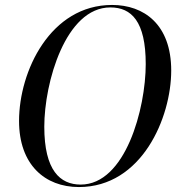

<svg xmlns="http://www.w3.org/2000/svg" viewBox="-20 -745 730 776"><path d="M299 11C553 11 672 -269 672 -460C672 -647 561 -725 433 -725C184 -725 57 -458 57 -256C57 -80 161 11 299 11ZM306 1C223 1 159 -56 159 -233C159 -411 245 -715 426 -715C511 -715 569 -659 569 -486C569 -306 487 1 306 1Z"/></svg>

Font: Noto Serif Display SemiCondensed
Style: Italic
Weight: 400
Width: 4
Italic angle: -12°
Designer: Monotype Design Team
Foundry: Monotype Imaging Inc.
Version: Version 2.009